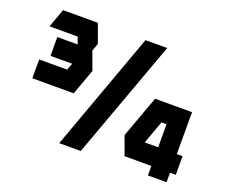

<svg xmlns="http://www.w3.org/2000/svg" viewBox="-114 -882 1267 1064"><g transform="rotate(20 519.5 -350.0)"><path d="M737 -413H955V-166H989V-56H955V0H845V-56H686V-59L647 -166ZM50 -590 90 -700H295L335 -590L319 -545L358 -439L303 -287H59V-398H224L239 -438H111V-549H231L216 -590ZM322 0 576 -700H704L449 0ZM845 -166V-302H815L766 -166Z"/></g></svg>

Font: Clickuper
Style: Bold
Weight: 700
Designer: Denis Ignatov
Foundry: Denis Ignatov
Version: Version 1.10 April 16, 2021